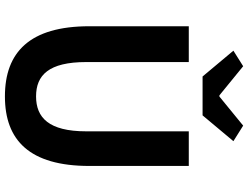

<svg xmlns="http://www.w3.org/2000/svg" viewBox="-135 -869 1018 788"><g transform="rotate(90 374.0 -475.0)"><path d="M375.6 13.8C556 13.8 661.1 -87.6 661.1 -332.8V-740.8H519V-319.8C519 -166 462.4 -114 375.6 -114C288.6 -114 234.7 -166 234.7 -319.8V-740.8H87.7V-332.8C87.7 -87.6 194.5 13.8 375.6 13.8ZM293.9 -797.4H453.5L559.4 -923.9L495.6 -964L376.3 -866.5H371.3L251.8 -964L188 -923.9Z"/></g></svg>

Font: Source Han Sans JP VF
Style: Regular
Weight: 250
Designer: Ryoko NISHIZUKA 西塚涼子 (kana, bopomofo & ideographs); Paul D. Hunt (Latin, Greek & Cyrillic); Sandoll Communications 산돌커뮤니
Foundry: Adobe
Version: Version 2.004;hotconv 1.0.118;makeotfexe 2.5.65603